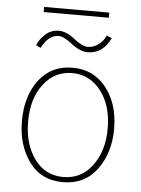

<svg xmlns="http://www.w3.org/2000/svg" viewBox="-55 -814 641 875"><g transform="rotate(5 265.5 -377.0)"><path d="M89.8 -593.8Q101.6 -622.1 127 -645Q152.3 -668 188.5 -668Q222.7 -668 261.2 -637.2Q299.8 -606.4 325.2 -606.4Q349.6 -606.4 372.6 -622.6Q395.5 -638.7 407.2 -666L430.7 -655.3Q395.5 -582 326.2 -582Q292 -582 252 -613.3Q211.9 -644.5 189.5 -644.5Q142.6 -644.5 111.3 -583ZM111.3 -747.1V-770.5H409.2V-747.1ZM84 -244.1Q84 -140.6 133.3 -73.2Q182.6 -5.9 265.6 -5.9Q347.7 -5.9 397.9 -73.7Q448.2 -141.6 448.2 -244.1Q448.2 -348.6 397 -415Q345.7 -481.4 265.6 -481.4Q185.5 -481.4 134.8 -415.5Q84 -349.6 84 -244.1ZM55.7 -244.1Q55.7 -358.4 111.8 -432.1Q168 -505.9 265.6 -505.9Q361.3 -505.9 419.4 -432.1Q477.5 -358.4 477.5 -244.1Q477.5 -134.8 421.4 -58.6Q365.2 17.6 265.6 17.6Q165 17.6 110.4 -58.6Q55.7 -134.8 55.7 -244.1Z"/></g></svg>

Font: Gothic A1 Thin
Style: Regular
Weight: 250
Designer: HanYang I&C Co.,Ltd.
Foundry: HanYang I&C Co.,Ltd.
Version: Version 2.50